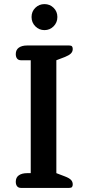

<svg xmlns="http://www.w3.org/2000/svg" viewBox="-20 -917 434 937"><path d="M134 -834Q134 -861 152.5 -879Q171 -897 197 -897Q223 -897 241.5 -879Q260 -861 260 -834Q260 -807 241.5 -788.5Q223 -770 197 -770Q171 -770 152.5 -788.5Q134 -807 134 -834ZM57 -30Q57 -51 72 -61.5Q87 -72 113 -72H130V-623H82Q70 -623 63.5 -631Q57 -639 57 -653Q57 -674 72 -684.5Q87 -695 112 -695H318Q328 -695 331.5 -690.5Q335 -686 335 -678Q335 -665 326 -656Q317 -647 297 -639L255 -623V-72L297 -56Q318 -48 326.5 -39Q335 -30 335 -17Q335 -9 331.5 -4.5Q328 0 318 0H82Q70 0 63.5 -8Q57 -16 57 -30Z"/></svg>

Font: Maitree SemiBold
Style: Regular
Weight: 600
Designer: CadsonDemak Team
Foundry: CadsonDemak
Version: Version 1.001